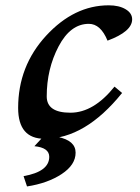

<svg xmlns="http://www.w3.org/2000/svg" viewBox="-20 -502 516 708"><path d="M144.5 9.8Q46.9 9.8 46.9 -104Q46.9 -258.3 150.1 -370.4Q253.4 -482.4 380.9 -482.4Q418.9 -482.4 443.1 -468Q467.3 -453.6 467.3 -430.7Q467.3 -385.7 376.5 -352.1Q351.1 -414.1 307.6 -414.1Q239.7 -414.1 196 -330.8Q152.3 -247.6 152.3 -146.5Q152.3 -86.4 239.7 -86.4Q325.2 -86.4 402.3 -182.6L430.2 -159.2Q293.9 9.8 144.5 9.8ZM79.6 185.5 66.9 147.5Q161.6 130.9 161.6 76.2Q161.6 42.5 106.9 37.1L201.2 -65.4H251L192.9 2.9Q258.8 16.1 258.8 61Q258.8 106 207.3 139.9Q155.8 173.8 79.6 185.5Z"/></svg>

Font: Kelvinch
Style: Bold Italic
Weight: 700
Italic angle: -10°
Designer: Paul James Miller
Foundry: High-Logic / Made with FontCreator
Version: Version 3.30 September 23, 2016